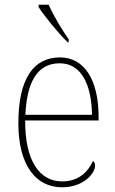

<svg xmlns="http://www.w3.org/2000/svg" viewBox="-20 -786 489 816"><path d="M268 -606H272V-619C245 -657 206 -721 187 -766H144V-756C166 -721 230 -642 268 -606ZM244 10C335 10 384 -49 384 -82C384 -93 380 -98 375 -102C354 -55 314 -15 244 -15C149 -15 86 -101 87 -274H399V-290C399 -447 338 -542 235 -542C122 -542 58 -451 58 -262C58 -87 130 10 244 10ZM371 -298H88C94 -432 135 -517 234 -517C325 -517 369 -428 371 -298Z"/></svg>

Font: Noto Serif Tamil SemiCondensed Thin
Style: Regular
Weight: 100
Width: 4
Designer: Indian Type Foundry, Tom Grace, and the Monotype Design Team
Foundry: Monotype Imaging Inc.
Version: Version 2.004